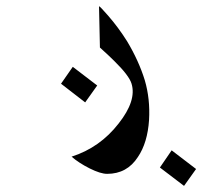

<svg xmlns="http://www.w3.org/2000/svg" viewBox="-20 -320 662 622"><path d="M327.1 243.2Q305.7 243.2 270.5 225.6Q235.4 208 211.9 187.5Q303.7 158.2 364.3 80.1Q422.9 5.9 406.2 -48.8Q398.4 -75.2 349.6 -123Q334 -138.7 303.7 -166L300.8 -299.8Q303.7 -299.8 330.1 -269.5Q363.3 -231.4 391.6 -186.5Q429.7 -123 449.2 -59.6Q466.8 1 462.9 68.4Q458 142.6 426.8 188.5Q391.6 243.2 327.1 243.2ZM615.2 227.5 576.2 282.2 498 222.7 536.1 167ZM294.9 -43 255.9 11.7 177.7 -48.8 215.8 -103.5Z"/></svg>

Font: Thabit-Bold-Oblique
Style: Bold Oblique
Weight: 700
Designer: Regenerated by Nadim Shaikli
Foundry: MAK Alagha
Version: 0.01